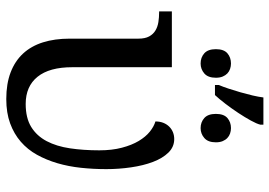

<svg xmlns="http://www.w3.org/2000/svg" viewBox="-148 -730 888 633"><g transform="rotate(90 296.5 -414.0)"><path d="M307.1 9.8Q256.8 9.8 219.5 -4.4Q182.1 -18.6 157.2 -45.4Q132.3 -72.3 120.1 -111.1Q107.9 -149.9 107.9 -199.2V-425.8Q107.9 -447.8 100.6 -461.2Q93.3 -474.6 81.1 -481.9Q68.8 -489.3 53.2 -491.7Q37.6 -494.1 21 -494.1H18.1V-536.1H202.1V-208Q202.1 -132.3 233.6 -93.3Q265.1 -54.2 323.2 -54.2Q369.6 -54.2 399.2 -72.5Q428.7 -90.8 445.8 -123.3Q462.9 -155.8 469.5 -200.2Q476.1 -244.6 476.1 -296.9Q476.1 -338.9 467.5 -371.3Q459 -403.8 445.3 -426.8Q431.6 -449.7 414.6 -463.4Q397.5 -477.1 380.9 -481.9Q380.9 -496.6 385.5 -508.1Q390.1 -519.5 398.2 -527.6Q406.2 -535.6 416.7 -539.8Q427.2 -543.9 439 -543.9Q464.8 -543.9 483.6 -524.7Q502.4 -505.4 514.4 -473.6Q526.4 -441.9 532.2 -401.6Q538.1 -361.3 538.1 -319.8Q538.1 -277.3 533.7 -236.3Q529.3 -195.3 518.6 -158.7Q507.8 -122.1 490.7 -91.3Q473.6 -60.5 447.8 -38.1Q421.9 -15.6 387.2 -2.9Q352.5 9.8 307.1 9.8ZM142.6 -681.2Q142.6 -707.5 156.2 -719.2Q169.9 -731 189.9 -731Q199.2 -731 207.8 -728Q216.3 -725.1 222.7 -719Q229 -712.9 232.9 -703.6Q236.8 -694.3 236.8 -681.2Q236.8 -655.3 222.7 -643.1Q208.5 -630.9 189.9 -630.9Q169.9 -630.9 156.2 -643.1Q142.6 -655.3 142.6 -681.2ZM356 -681.2Q356 -707.5 369.6 -719.2Q383.3 -731 402.8 -731Q412.1 -731 420.7 -728Q429.2 -725.1 435.5 -719Q441.9 -712.9 445.8 -703.6Q449.7 -694.3 449.7 -681.2Q449.7 -655.3 435.5 -643.1Q421.4 -630.9 402.8 -630.9Q383.3 -630.9 369.6 -643.1Q356 -655.3 356 -681.2ZM260.7 -690.9Q266.6 -704.6 272.7 -723.1Q278.8 -741.7 284.7 -762Q290.5 -782.2 295.2 -802Q299.8 -821.8 301.8 -837.9H391.6V-828.1Q388.7 -815.9 377.9 -796.4Q367.2 -776.9 352.8 -755.1Q338.4 -733.4 322.8 -712.9Q307.1 -692.4 293.9 -678.2H260.7Z"/></g></svg>

Font: Droid-TTFautohint Serif
Style: Regular
Weight: 400
Foundry: Ascender Corporation
Version: Version 1.00; ttfautohint (v1.00rc1.4-1a1c-dirty) -l 8 -r 50